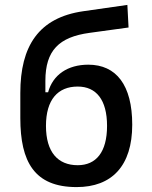

<svg xmlns="http://www.w3.org/2000/svg" viewBox="-20 -759 626 789"><path d="M294.9 9.8C439.9 9.8 523.4 -77.6 523.4 -246.6C523.4 -409.7 457.5 -493.2 342.8 -493.2C258.8 -493.2 197.3 -452.1 177.7 -379.9H166.5V-426.8C166.5 -551.8 222.7 -606.9 348.1 -624L508.3 -646L503.4 -738.8L322.3 -712.9C139.2 -686.5 63.5 -570.3 63.5 -377V-273.9C63.5 -94.2 121.1 9.8 294.9 9.8ZM299.3 -80.1C217.8 -80.1 168.9 -133.8 168.9 -241.7C168.9 -349.6 217.8 -403.3 299.3 -403.3C375 -403.3 419.9 -349.6 419.9 -241.7C419.9 -133.8 375 -80.1 299.3 -80.1Z"/></svg>

Font: Cascadia Code PL
Style: Regular
Weight: 400
Monospace: yes
Designer: Aaron Bell
Foundry: Saja Typeworks
Version: Version 2404.023